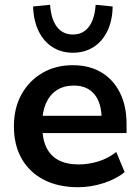

<svg xmlns="http://www.w3.org/2000/svg" viewBox="-20 -771 582 801"><path d="M306 10Q223 10 163 -21Q103 -52 70.5 -109Q38 -166 38 -244Q38 -320 69.5 -377Q101 -434 156.5 -466.5Q212 -499 283 -499Q353 -499 403 -469Q453 -439 480.5 -384Q508 -329 508 -253V-216H139V-288H420L404 -273Q404 -341 374 -377.5Q344 -414 288 -414Q246 -414 216.5 -394.5Q187 -375 171.5 -339.5Q156 -304 156 -255V-248Q156 -193 173 -157Q190 -121 224 -103Q258 -85 308 -85Q349 -85 390 -97.5Q431 -110 465 -137L500 -53Q465 -24 412 -7Q359 10 306 10ZM284 -551Q236 -551 199 -574.5Q162 -598 141 -641.5Q120 -685 118 -744L189 -751Q193 -691 217.5 -659Q242 -627 284 -627Q326 -627 350.5 -659Q375 -691 379 -751L450 -744Q449 -685 428 -641.5Q407 -598 370 -574.5Q333 -551 284 -551Z"/></svg>

Font: Nunito Sans 12pt ExtraLight
Style: Regular
Weight: 200
Version: Version 3.101;gftools[0.9.27]